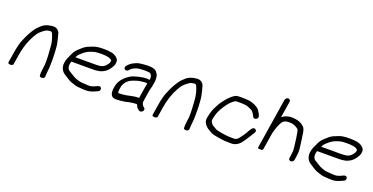

<svg xmlns="http://www.w3.org/2000/svg" viewBox="-26 -1271 3755 1932"><g transform="rotate(20 1852.0 -305.5)"><path d="M76.5 6C91.6 6 105.1 -0.8 106.4 -9L123.2 -115C133.2 -178.1 150.2 -236.7 174.1 -290.6C195.6 -337.3 201.7 -344 221.5 -375.8C235.1 -396.7 280.5 -433.2 304.2 -443.6C310 -445.8 324.9 -446.5 344.5 -450.2C347.7 -449.8 354.9 -447.1 361.9 -437.8C384.2 -388.1 395 -342 397.1 -299.7C398 -282.8 399.4 -264 401.2 -243.3C405.3 -195.4 402.6 -206.1 405 -153C405.8 -128.1 403.2 -96.1 397 -57C393.2 -33.1 392.1 -12.9 394 6.7C393.7 16.7 406.9 22.1 420.1 21.3C434.2 20.3 449.4 11.7 448.9 -1.2C449.4 -18.7 449.7 -42.4 453.2 -64.2C455.7 -80.3 457 -92.6 457 -102C456.5 -121.7 459.3 -137.4 458.4 -162.5C457.6 -190.4 459.7 -213.7 457.5 -241.9C454.4 -277.2 455.2 -320.5 447.6 -355.5C440.3 -390.1 433.5 -424.1 421.1 -463C421.1 -463 420.9 -462.6 420.9 -462.6C420.9 -462.6 420.8 -463 420.8 -463C407 -491.6 380.6 -508.6 344.2 -504.4C311.5 -500.4 283.5 -495.8 253.5 -477.4C237.7 -466.3 228.2 -458.3 221.2 -450.3C215.6 -445.8 210.5 -441.1 205.8 -436C195.3 -424 187 -417 175.1 -397.6C151 -362 129.2 -320.7 109.6 -272.4C93.3 -239 79.5 -186.1 68.2 -115L51.4 -9C50.1 -0.8 61.5 6 76.5 6Z M683.4 -317C686.4 -321.1 701 -335.2 726.5 -356.7C753.4 -379 789.1 -395.3 835.8 -405.9C846 -408.3 869.5 -410 903.4 -410C947 -410 990 -405.1 1007 -389.7C1020.2 -377.7 1018.2 -386.7 1015 -366C1013.8 -358.6 1011.1 -352 1005.8 -344.6C988.9 -319 971.8 -304.7 954.8 -298.5L954.2 -298.2L953.5 -297.9C942.3 -292.5 915.7 -288.5 875.2 -288.5L667.6 -288.5C672.2 -298.4 677.5 -308.9 683.4 -317ZM866.5 -233.5C924.7 -233.5 961.2 -238.6 1003.8 -268.2C1028.3 -285.2 1064.4 -330.9 1070.1 -366.5C1075.3 -399.8 1070 -411.2 1050.7 -429.4C1019.2 -458.9 974.5 -465 906.5 -465C858.3 -465 821.3 -460.3 794.3 -448.7C777.1 -441.7 760.2 -434.8 743.3 -428.1C711.4 -414 683 -384.2 663.7 -366.6C639.4 -344.3 628.5 -327.4 612.9 -291.3C597.4 -255.2 587.6 -243.6 580.5 -199C575.5 -167.2 582.6 -138.2 600.9 -113.2C616.4 -92.1 638.3 -84.4 653 -73.2C667.1 -62.5 680.7 -55.3 696.3 -46.4C714 -36.2 747.3 -28.4 763.1 -22.2C776.4 -17 805.7 -14.6 857.4 -11.5L857.9 -11.5H886.5C912.6 -11.5 941.9 -19.7 974.5 -34.8L997.1 -44.8C1004.6 -48.3 1011.9 -53.6 1015.5 -62.2C1018.7 -69.5 1017.8 -76.7 1015.5 -82.5C1005.3 -109 977.5 -93.9 956.7 -83C932.7 -72 911.7 -66.5 893.8 -66.5C860.6 -66.5 829.1 -70.3 802.8 -72.4C781 -74.2 784.2 -77.4 753.8 -85.8C739.8 -89.7 717.9 -101 689.7 -119.8C682.5 -125.2 675.3 -129.7 667.8 -133.4C643.1 -145.5 631.3 -172.1 636.9 -207.5C638.9 -220.3 641.1 -225.4 644.4 -233.5Z M1283.8 -38.2 1284.4 -38.3 1308.9 -43.4C1327.1 -47.4 1337.6 -50.7 1353.3 -52.1C1370.5 -53.5 1375 -56 1385.2 -56H1412.2C1420.8 -34.2 1429.5 -18.9 1443.5 -9.8L1453.2 -2.9C1467.6 6.7 1485.4 -3.3 1493.5 -14.4C1501.5 -25.5 1501.7 -41.6 1488.9 -50.1L1478.9 -57.2L1478.6 -57.4C1477.5 -58.1 1473.5 -62.6 1469.3 -71.6C1460.4 -90.8 1459.3 -91 1463.9 -120.5L1478.8 -214.5C1481.1 -228.6 1486.2 -250.6 1489 -263.2C1489.9 -267.2 1495.3 -271.8 1494.3 -285.5C1495.2 -288.9 1496.2 -292.7 1497.1 -298C1505 -332.1 1506.1 -364.8 1499.2 -393.1C1496.2 -405.9 1488 -418.9 1475.4 -433.8C1460 -452.1 1427.8 -459 1380.4 -459H1379.9L1379.4 -459C1336.2 -456.4 1304.3 -453.5 1286 -449.7L1285.3 -449.6L1284.6 -449.4C1239.4 -435.1 1205.5 -416.4 1185.1 -391.6L1176.7 -381.8C1164 -367.9 1167.7 -351.4 1176.8 -344C1186 -336.6 1203.9 -335.6 1216.2 -350.4L1224.5 -360.2C1243.5 -381.1 1283.3 -397.6 1316.1 -400C1353 -402.7 1379.5 -405 1421.3 -398.7C1426 -398 1433.6 -393.8 1440.4 -381.6L1440.7 -381L1441 -380.5C1447 -371.7 1450 -357 1447.7 -330.6C1440.2 -332 1428.5 -333 1414.4 -333C1364 -333 1278.9 -310.9 1251.1 -293.7C1191.7 -256.9 1153.9 -212.7 1141.5 -161.5C1126.6 -99.8 1122.8 -30 1195.1 -30C1218.1 -30 1246.8 -32.8 1283.8 -38.2ZM1410.9 -133C1410.4 -129.6 1410.1 -127.8 1409.6 -123.5H1397.2C1387.3 -123.5 1378.9 -123.1 1371.4 -121.7C1346.8 -117.1 1340.2 -118.8 1302.5 -109L1279.5 -104.2C1254.1 -99.6 1229.9 -97.5 1203.8 -97.5C1195.9 -97.5 1193.8 -99.5 1192.5 -103.6C1189 -113.6 1196.3 -169.3 1204.4 -186.9C1222.1 -225 1249.6 -250.7 1292.6 -265.9C1302.1 -269 1313.9 -272.8 1328.1 -277.4C1352.9 -285.6 1374.9 -287 1405.7 -290.5H1427.4C1428.9 -290.5 1432.2 -289.8 1437.5 -284.8C1434.1 -274.2 1430.3 -255.1 1425.8 -227Z M1620.5 6C1635.6 6 1649.1 -0.8 1650.4 -9L1667.2 -115C1677.2 -178.1 1694.2 -236.7 1718.1 -290.6C1739.6 -337.3 1745.7 -344 1765.5 -375.8C1779.1 -396.7 1824.5 -433.2 1848.2 -443.6C1854 -445.8 1868.9 -446.5 1888.5 -450.2C1891.7 -449.8 1898.9 -447.1 1905.9 -437.8C1928.2 -388.1 1939 -342 1941.1 -299.7C1942 -282.8 1943.4 -264 1945.2 -243.3C1949.3 -195.4 1946.6 -206.1 1949 -153C1949.8 -128.1 1947.2 -96.1 1941 -57C1937.2 -33.1 1936.1 -12.9 1938 6.7C1937.7 16.7 1950.9 22.1 1964.1 21.3C1978.2 20.3 1993.4 11.7 1992.9 -1.2C1993.4 -18.7 1993.7 -42.4 1997.2 -64.2C1999.7 -80.3 2001 -92.6 2001 -102C2000.5 -121.7 2003.3 -137.4 2002.4 -162.5C2001.6 -190.4 2003.7 -213.7 2001.5 -241.9C1998.4 -277.2 1999.2 -320.5 1991.6 -355.5C1984.3 -390.1 1977.5 -424.1 1965.1 -463C1965.1 -463 1964.9 -462.6 1964.9 -462.6C1964.9 -462.6 1964.8 -463 1964.8 -463C1951 -491.6 1924.6 -508.6 1888.2 -504.4C1855.5 -500.4 1827.5 -495.8 1797.5 -477.4C1781.7 -466.3 1772.2 -458.3 1765.2 -450.3C1759.6 -445.8 1754.5 -441.1 1749.8 -436C1739.3 -424 1731 -417 1719.1 -397.6C1695 -362 1673.2 -320.7 1653.6 -272.4C1637.3 -239 1623.5 -186.1 1612.2 -115L1595.4 -9C1594.1 -0.8 1605.5 6 1620.5 6Z M2360.2 -481C2341.1 -481 2325.4 -479 2312.4 -472.9C2300.7 -467.5 2287.4 -458.3 2271.7 -444.9C2245.7 -423.6 2195.9 -362.3 2180.1 -331.9C2163.5 -300.2 2142.7 -266.8 2131.1 -219.1C2124.7 -192.7 2121 -176.5 2119.8 -168.9C2118.6 -161.7 2118.2 -153.9 2118.4 -146.7C2118.5 -121.4 2134.6 -97.3 2162.4 -73.6C2176.7 -61.5 2191.9 -56.4 2203.9 -48.2C2218.9 -36.6 2247.4 -28.5 2287.8 -22.6C2304.1 -20.2 2316.8 -16.6 2338.3 -14.9L2362.1 -12.1L2362.4 -12C2380.2 -10.7 2397.1 -10 2413 -10H2437.3C2475.3 -10 2506.9 -26.5 2532.8 -56.7C2545.5 -71.6 2588.9 -134.9 2598.4 -153.4C2602.2 -160.9 2605.6 -166.6 2608.3 -170.3L2608.6 -170.7L2622.1 -192C2626.1 -198 2628.9 -205.6 2627.6 -213C2626.3 -220.3 2621.4 -225.3 2615.9 -228.6C2601.1 -237.5 2584.1 -227.9 2574.8 -213.1C2562.5 -193.6 2558.8 -188.7 2543.3 -160.1C2535 -144.6 2517.3 -119.4 2491.9 -87.4C2477.6 -71.7 2462.7 -65 2446 -65H2421.7C2406.8 -65 2391.9 -65.6 2378.3 -66.8L2353.2 -69.6C2342.1 -70.5 2330.4 -72.1 2316.5 -74.7L2282.9 -81.1C2265.1 -84.5 2251.8 -87.3 2243.5 -93.4C2229.4 -103.7 2212.7 -109.7 2202.7 -116.8C2180.9 -137.9 2172.8 -156.7 2175 -170.7C2175.8 -175.5 2177.1 -181.6 2178.9 -188.9C2188.6 -228.3 2194.1 -250.8 2216.1 -290.6C2239.7 -333.1 2275.2 -383.6 2307.6 -407.8C2319.9 -416.9 2328.6 -422.7 2331.5 -424.2C2333.8 -424.7 2346 -426 2363.9 -426H2391C2414.3 -426 2417.1 -424.5 2444.9 -421.8C2464.8 -419.9 2516.3 -395.2 2521.8 -387.4C2533 -371.7 2544.6 -359 2550.4 -342.2C2556 -325.6 2572.8 -320.5 2590.3 -329.3C2604.9 -336.6 2607.3 -352 2604.6 -363.1L2604.4 -363.9L2600.7 -373.2C2594.5 -390.4 2578.9 -410.9 2572.3 -422L2571.9 -422.7L2571.4 -423.3C2551 -447.6 2497 -473.8 2447.3 -478L2400.8 -481Z M3092.6 -73.5 3098.1 -107.8 3102.9 -150.8C3104.3 -160.6 3103.5 -177.2 3101 -204.8L3097.7 -229.2C3096.3 -237.3 3095.1 -247.2 3093.9 -260.5C3091.7 -284.1 3086.5 -310.6 3083.8 -329.9C3078.9 -372.8 3071.6 -402 3057.1 -416.4C3031.1 -442.6 2996.7 -458.3 2959.9 -461.9C2945 -463.4 2929 -466.5 2905.7 -464.4C2872.1 -461.2 2844 -450.2 2819.6 -431.4C2818.7 -430.7 2819 -430.9 2818.1 -430.3L2845.7 -604.5C2848.2 -620.1 2837 -632 2822.1 -632C2806.3 -632 2793 -618.9 2790.7 -604.5L2705.8 -68.5C2702.6 -47.8 2727.2 -54.1 2731.2 -54.8C2732 -54.6 2757.4 -46.8 2760.8 -68.5L2788.6 -243.9C2801.9 -297.1 2815.4 -339.9 2841.3 -381.8C2842.3 -383.4 2846.5 -388 2853.7 -393.9C2868.9 -406.2 2897.7 -413.3 2940.3 -408C2962.7 -405.2 2987 -394.7 3012.5 -374.9L3012.8 -374.7L3013.1 -374.5C3015.4 -372.6 3023.5 -352.7 3028.3 -314.6C3029.2 -307.1 3030.8 -298.4 3032.9 -288.2C3036 -273.4 3039.3 -232.3 3042.4 -213.8L3045.4 -189.2C3047.9 -167.6 3048.4 -153.8 3048.1 -152.2L3043 -107.2L3037.6 -73.5C3035.3 -58.5 3045.7 -46 3060.8 -46C3075.8 -46 3090.3 -58.5 3092.6 -73.5Z M3315.4 -317C3318.4 -321.1 3333 -335.2 3358.5 -356.7C3385.4 -379 3421.1 -395.3 3467.8 -405.9C3478 -408.3 3501.5 -410 3535.4 -410C3579 -410 3622 -405.1 3639 -389.7C3652.2 -377.7 3650.2 -386.7 3647 -366C3645.8 -358.6 3643.1 -352 3637.8 -344.6C3620.9 -319 3603.8 -304.7 3586.8 -298.5L3586.2 -298.2L3585.5 -297.9C3574.3 -292.5 3547.7 -288.5 3507.2 -288.5L3299.6 -288.5C3304.2 -298.4 3309.5 -308.9 3315.4 -317ZM3498.5 -233.5C3556.7 -233.5 3593.2 -238.6 3635.8 -268.2C3660.3 -285.2 3696.4 -330.9 3702.1 -366.5C3707.3 -399.8 3702 -411.2 3682.7 -429.4C3651.2 -458.9 3606.5 -465 3538.5 -465C3490.3 -465 3453.3 -460.3 3426.3 -448.7C3409.1 -441.7 3392.2 -434.8 3375.3 -428.1C3343.4 -414 3315 -384.2 3295.7 -366.6C3271.4 -344.3 3260.5 -327.4 3244.9 -291.3C3229.4 -255.2 3219.6 -243.6 3212.5 -199C3207.5 -167.2 3214.6 -138.2 3232.9 -113.2C3248.4 -92.1 3270.3 -84.4 3285 -73.2C3299.1 -62.5 3312.7 -55.3 3328.3 -46.4C3346 -36.2 3379.3 -28.4 3395.1 -22.2C3408.4 -17 3437.7 -14.6 3489.4 -11.5L3489.9 -11.5H3518.5C3544.6 -11.5 3573.9 -19.7 3606.5 -34.8L3629.1 -44.8C3636.6 -48.3 3643.9 -53.6 3647.5 -62.2C3650.7 -69.5 3649.8 -76.7 3647.5 -82.5C3637.3 -109 3609.5 -93.9 3588.7 -83C3564.7 -72 3543.7 -66.5 3525.8 -66.5C3492.6 -66.5 3461.1 -70.3 3434.8 -72.4C3413 -74.2 3416.2 -77.4 3385.8 -85.8C3371.8 -89.7 3349.9 -101 3321.7 -119.8C3314.5 -125.2 3307.3 -129.7 3299.8 -133.4C3275.1 -145.5 3263.3 -172.1 3268.9 -207.5C3270.9 -220.3 3273.1 -225.4 3276.4 -233.5Z"/></g></svg>

Font: MewTooHand
Style: BdIta
Weight: 400
Designer: Mew Too, Robert Jablonski
Version: Version 0.77